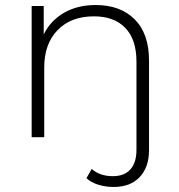

<svg xmlns="http://www.w3.org/2000/svg" viewBox="-20 -546 713 764"><path d="M573 -305V52Q573 119 536 158.5Q499 198 432 198Q400 198 371 189Q342 180 324 163L345 126Q377 155 429 155Q475 155 499 128Q523 101 523 50V-301Q523 -389 478.5 -435Q434 -481 354 -481Q262 -481 209 -426Q156 -371 156 -278V0H106V-522H154V-409Q181 -464 234.5 -495Q288 -526 361 -526Q459 -526 516 -469Q573 -412 573 -305Z"/></svg>

Font: Montserrat Alternates Light
Style: Regular
Weight: 300
Designer: Julieta Ulanovsky
Foundry: Julieta Ulanovsky
Version: Version 7.200